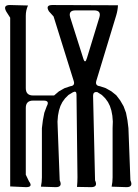

<svg xmlns="http://www.w3.org/2000/svg" viewBox="-33 -774 553 769"><path d="M414.1 -26.4Q418 -44.9 418 -63.5V-260.7L418.9 -287.1L417 -310.5L413.1 -331.1L407.2 -349.6L399.4 -365.2L388.7 -379.9L375 -393.6L356.4 -405.3Q339.8 -407.2 339.8 -390.6L347.7 -51.8Q360.4 -24.4 332 -24.4L275.4 -25.4Q277.3 -44.9 277.3 -64.5L273.4 -395.5Q273.4 -412.1 258.8 -404.3L241.2 -393.6L227.5 -379.9L216.8 -365.2L209 -349.6L203.1 -331.1L199.2 -310.5L197.3 -287.1L198.2 -260.7L206.1 -51.8Q218.8 -24.4 190.4 -24.4L130.9 -26.4Q134.8 -44.9 134.8 -63.5V-260.7L138.7 -292L144.5 -322.3L154.3 -348.6Q167 -371.1 141.6 -371.1H99.6Q70.3 -371.1 70.3 -341.8V-74.2L83 -47.9Q100.6 -24.4 71.3 -24.4L7.8 -27.3Q7.8 -44.9 7.8 -62.5V-703.1L-7.8 -727.5Q-22.5 -753.9 6.8 -753.9L79.1 -752Q70.3 -732.4 70.3 -710.9V-420.9Q70.3 -391.6 99.6 -391.6H183.6L203.1 -408.2L225.6 -420.9L249 -428.7Q267.6 -430.7 262.7 -448.2L181.6 -708L163.1 -728.5Q147.5 -753.9 176.8 -753.9L439.5 -752.9Q438.5 -732.4 432.6 -712.9L352.5 -449.2Q347.7 -430.7 367.2 -428.7L390.6 -420.9L413.1 -408.2L432.6 -392.6L448.2 -372.1L461.9 -348.6L471.7 -322.3L477.5 -292L481.4 -260.7L489.3 -51.8Q502 -24.4 473.6 -24.4ZM269.5 -732.4Q240.2 -732.4 248 -705.1L299.8 -542Q307.6 -514.6 315.4 -542L365.2 -705.1Q373 -732.4 343.8 -732.4Z"/></svg>

Font: B2 Hana
Style: Regular
Weight: 500
Version: 2020-08-05; (max)